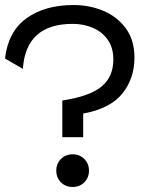

<svg xmlns="http://www.w3.org/2000/svg" viewBox="-22 -734 577 764"><path d="M271 -714Q334 -714 389 -691Q444 -668 478.5 -621.5Q513 -575 513 -504Q513 -422 465 -362Q417 -302 309 -282V-188H226V-334Q336 -351 382.5 -390Q429 -429 429 -497Q429 -544 407 -575.5Q385 -607 348 -623Q311 -639 267 -639Q81 -639 69 -460L-2 -501Q10 -608 83 -661Q156 -714 271 -714ZM267 -120Q295 -120 313.5 -101.5Q332 -83 332 -55Q332 -27 313.5 -8.5Q295 10 267 10Q239 10 220.5 -8.5Q202 -27 202 -55Q202 -83 220.5 -101.5Q239 -120 267 -120Z"/></svg>

Font: Prodigy Sans
Style: Regular
Weight: 400
Designer: Wei Huang
Foundry: Wei Huang
Version: Version 1.003; ttfautohint (v1.8.3)